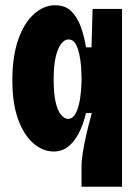

<svg xmlns="http://www.w3.org/2000/svg" viewBox="-20 -562 529 730"><path d="M290 148V72Q290 48 295 17Q300 -14 308.5 -51.5Q317 -89 329 -132H307Q296 -86 278.5 -53.5Q261 -21 238 -3.5Q215 14 184 14Q143 14 107 -17Q71 -48 49 -108Q27 -168 27 -257Q27 -347 49 -410.5Q71 -474 108.5 -508Q146 -542 189 -542Q229 -542 252 -518.5Q275 -495 288 -458Q301 -421 307 -382H328L332 -528H444V-248V148ZM239 -110Q253 -110 262.5 -123Q272 -136 277.5 -155Q283 -174 285.5 -194.5Q288 -215 289 -231.5Q290 -248 290 -254V-268Q290 -282 288.5 -305.5Q287 -329 282 -353.5Q277 -378 267.5 -395Q258 -412 240 -412Q226 -412 213 -396Q200 -380 192 -346.5Q184 -313 184 -259Q184 -207 191.5 -174Q199 -141 212 -125.5Q225 -110 239 -110Z"/></svg>

Font: Bricolage Grotesque Condensed ExtraBold
Style: Regular
Weight: 800
Width: 3
Designer: Mathieu Triay
Foundry: Atelier Triay
Version: Version 1.000;gftools[0.9.30]